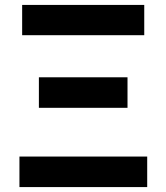

<svg xmlns="http://www.w3.org/2000/svg" viewBox="-20 -760 676 780"><path d="M59 -124H578V0H59ZM138 -446H498V-322H138ZM70 -740H566V-617H70Z"/></svg>

Font: Kinto Sans
Style: Bold
Weight: 700
Designer: Authors: Ryoko NISHIZUKA  (kana & ideographs); Paul D. Hunt (Latin, Greek & Cyrillic); Wenlong ZHANG  (bopomofo); Sandol
Foundry: Adobe Systems Incorporated, ookami Inc.
Version: Version 0.001